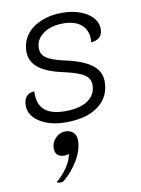

<svg xmlns="http://www.w3.org/2000/svg" viewBox="-89 -569 672 916"><g transform="rotate(-10 247.5 -111.0)"><path d="M29 -103Q29 -131 42.5 -146.5Q56 -162 81 -163Q78 -102 110 -73Q142 -44 211 -44Q282 -44 321 -71Q360 -98 360 -146Q360 -177 331.5 -195.5Q303 -214 229 -230Q152 -247 114.5 -277.5Q77 -308 77 -356Q77 -401 102 -435.5Q127 -470 172.5 -489.5Q218 -509 276 -509Q324 -509 362.5 -495Q401 -481 423 -456.5Q445 -432 445 -401Q445 -376 430.5 -362Q416 -348 389 -346L390 -360Q390 -406 359.5 -432Q329 -458 273 -458Q213 -458 175.5 -431Q138 -404 138 -361Q138 -331 163.5 -313.5Q189 -296 249 -283Q337 -264 378.5 -232.5Q420 -201 420 -151Q420 -77 363 -34Q306 9 206 9Q129 9 79 -22.5Q29 -54 29 -103ZM192 160Q189 161 182.5 162.5Q176 164 170 164Q148 164 136.5 153Q125 142 125 122Q125 93 145.5 72Q166 51 194 51Q217 51 231.5 65Q246 79 246 101Q246 150 216.5 199Q187 248 146 282Q141 287 129 287Q116 287 111 283Q181 221 192 160Z"/></g></svg>

Font: K2D ExtraLight
Style: Italic
Weight: 275
Italic angle: -10°
Designer: Katatrad Aksorn Co.,Ltd.
Foundry: Cadson Demak Co.,Ltd.
Version: Version 1.000; ttfautohint (v1.6)